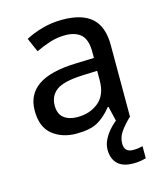

<svg xmlns="http://www.w3.org/2000/svg" viewBox="-114 -632 797 940"><g transform="rotate(-15 284.0 -162.0)"><path d="M290 -547Q390 -547 439 -503Q488 -459 488 -365V0H417L399 -76H395Q359 -31 320.5 -10.5Q282 10 214 10Q142 10 93.5 -29Q45 -68 45 -151Q45 -233 107.5 -276Q170 -319 300 -323L392 -326V-356Q392 -419 364 -444.5Q336 -470 285 -470Q243 -470 205 -457.5Q167 -445 134 -429L103 -500Q140 -520 188.5 -533.5Q237 -547 290 -547ZM315 -258Q219 -254 182.5 -226.5Q146 -199 146 -150Q146 -107 172 -87Q198 -67 240 -67Q304 -67 347.5 -103Q391 -139 391 -213V-261ZM417 115Q417 159 461 159Q477 159 489.5 157Q502 155 510 153V214Q496 218 481 220.5Q466 223 446 223Q392 223 366 197Q340 171 340 126Q340 98 354.5 71Q369 44 391 21.5Q413 -1 435 -15L485 0Q452 32 434.5 58.5Q417 85 417 115Z"/></g></svg>

Font: Noto Sans Kayah Li Medium
Style: Regular
Weight: 500
Designer: Monotype Design Team, Sérgio Martins
Foundry: Monotype Imaging Inc.
Version: Version 2.002; ttfautohint (v1.8.4.7-5d5b)